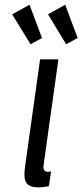

<svg xmlns="http://www.w3.org/2000/svg" viewBox="-20 -794 353 824"><path d="M152 -539.3 87.7 -80.1Q80.1 -28.9 93.1 -9.4Q106 10 145.7 10Q155.6 10 166.1 8.9Q176.6 7.7 189.7 5.1L199.3 -58.9Q194.3 -56.9 191.4 -56.9Q188.4 -56.9 184.9 -56.9Q173.9 -56.9 169.4 -64Q164.9 -71.1 167.1 -86.1L230.7 -539.3ZM313.3 -631 259.6 -773.7 186 -732.4 263.9 -604ZM160.3 -631 106.6 -773.7 32.3 -732.4 111.1 -604Z"/></svg>

Font: Secuela ExtLt
Style: Italic
Weight: 200
Italic angle: -8°
Designer: Fernando Haro
Foundry: deFharo
Version: Version 1.704